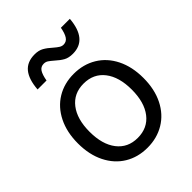

<svg xmlns="http://www.w3.org/2000/svg" viewBox="-206 -831 955 955"><g transform="rotate(-45 271.5 -353.5)"><path d="M451 -717Q440 -583 339 -583Q310 -583 291 -593.5Q272 -604 250 -624Q234 -638 224 -644.5Q214 -651 201 -651Q180 -651 169 -634Q158 -617 152 -582H89Q94 -649 121.5 -682.5Q149 -716 202 -716Q230 -716 249.5 -705Q269 -694 291 -674Q306 -661 316.5 -654.5Q327 -648 338 -648Q359 -648 370.5 -665.5Q382 -683 388 -717ZM502 -250Q502 -171 472.5 -112Q443 -53 390.5 -21.5Q338 10 271 10Q204 10 152 -21.5Q100 -53 70.5 -112Q41 -171 41 -250Q41 -329 70.5 -388Q100 -447 152 -478.5Q204 -510 271 -510Q338 -510 390.5 -478.5Q443 -447 472.5 -388Q502 -329 502 -250ZM123 -250Q123 -161 162.5 -110Q202 -59 271 -59Q341 -59 380.5 -110Q420 -161 420 -250Q420 -339 380.5 -390Q341 -441 271 -441Q202 -441 162.5 -390Q123 -339 123 -250Z"/></g></svg>

Font: CBA Beacon Sans
Style: Regular
Weight: 400
Designer: Wei Huang
Foundry: Wei Huang
Version: Version 1.002